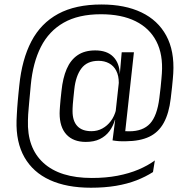

<svg xmlns="http://www.w3.org/2000/svg" viewBox="-20 -684 864 876"><path d="M371.5 -36.5Q314.5 -36.5 283.2 -70.2Q252 -104 252 -167Q252 -173.5 252.5 -181.5Q253 -189.5 253.8 -200.8Q254.5 -212 256.2 -228.8Q258 -245.5 260.5 -269Q266.5 -328 284.2 -369.2Q302 -410.5 334 -432.2Q366 -454 414.5 -454Q468 -454 496.5 -425.2Q525 -396.5 526.5 -346.5H541.5L522 -293.5Q522 -296.5 522 -299.8Q522 -303 522 -306Q522 -339 510.2 -361.5Q498.5 -384 477.5 -395.2Q456.5 -406.5 429.5 -406.5Q377.5 -406.5 351.5 -372Q325.5 -337.5 319 -276.5Q316.5 -252.5 314.8 -236Q313 -219.5 312.2 -208.2Q311.5 -197 311.2 -189.5Q311 -182 311 -177Q311 -132 332.8 -108.8Q354.5 -85.5 397 -85.5Q424.5 -85.5 447 -97.8Q469.5 -110 485.8 -131.8Q502 -153.5 509.5 -183L518 -137.5H504.5Q496 -108 479 -85.2Q462 -62.5 435.5 -49.5Q409 -36.5 371.5 -36.5ZM493.5 -43.5 507 -149 506 -160 525 -333 526.5 -344 535 -442.5 535.5 -445.5H591L547.5 -49.5ZM534.5 -87.5Q543 -86 550.2 -85.5Q557.5 -85 570 -85Q632 -85 664.5 -120.2Q697 -155.5 707 -236.5Q710.5 -263 712.8 -285.2Q715 -307.5 716.5 -324Q718 -340.5 718.5 -349Q724.5 -435 693.5 -495.2Q662.5 -555.5 598.5 -587.2Q534.5 -619 440.5 -619Q338 -619 270.5 -580.5Q203 -542 166.5 -470Q130 -398 120.5 -296.5Q118.5 -275 116.8 -256.2Q115 -237.5 113.5 -221.2Q112 -205 110.8 -190Q109.5 -175 108.5 -161.8Q107.5 -148.5 107.5 -136Q103 -9.5 178.2 59.2Q253.5 128 399 128Q463 128 516.2 117.8Q569.5 107.5 612 89.5Q654.5 71.5 686.5 48L678 101Q644.5 122.5 602.8 138.8Q561 155 509.2 163.8Q457.5 172.5 395 172.5Q284 172.5 207.2 137.2Q130.5 102 91.5 33.5Q52.5 -35 55.5 -134.5Q56 -148 56.8 -162Q57.5 -176 58.5 -191Q59.5 -206 61 -222.5Q62.5 -239 64.2 -256.8Q66 -274.5 68 -294Q80 -413 123.2 -495.5Q166.5 -578 245.5 -620.8Q324.5 -663.5 443 -663.5Q550 -663.5 625.2 -627.5Q700.5 -591.5 738.5 -521.5Q776.5 -451.5 770.5 -349.5Q770 -339.5 768.5 -323.5Q767 -307.5 764.8 -285.5Q762.5 -263.5 759 -235Q751 -167 727.2 -123.8Q703.5 -80.5 661.2 -60.2Q619 -40 554 -39.5Q536 -39 522 -40Q508 -41 493.5 -43.5Z"/></svg>

Font: Anek Gujarati Medium Light
Style: Regular
Weight: 300
Version: Version 1.003